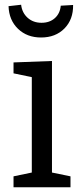

<svg xmlns="http://www.w3.org/2000/svg" viewBox="-20 -789 340 809"><path d="M199 -532V-62L277 -46V0H37V-46L114 -62V-464L37 -480V-526ZM16 -763 69 -769Q73 -735 96.5 -714Q120 -693 155 -693Q189 -693 211 -712.5Q233 -732 236 -765L288 -768Q289 -707 251.5 -669Q214 -631 153 -631Q94 -631 56 -667.5Q18 -704 16 -763Z"/></svg>

Font: Bitter Pro
Style: Regular
Weight: 400
Designer: Sol Matas, and Bitter project Authors
Foundry: Sol Matas
Version: Version 1.010